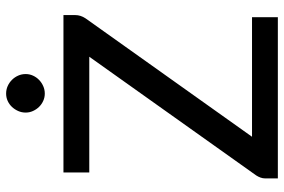

<svg xmlns="http://www.w3.org/2000/svg" viewBox="-174 -776 950 643"><g transform="rotate(-90 301.5 -455.0)"><path d="M572 -678.5Q572 -660.5 561 -644L164.5 -86.5H565V0H25V-42Q25 -50.5 27.8 -58Q30.5 -65.5 35 -72.5L432.5 -631.5H45V-718H572ZM374.5 -844.5Q374.5 -831.5 369.2 -820Q364 -808.5 355 -799.8Q346 -791 334.2 -785.8Q322.5 -780.5 309 -780.5Q296 -780.5 284.5 -785.8Q273 -791 264.5 -799.8Q256 -808.5 250.8 -820Q245.5 -831.5 245.5 -844.5Q245.5 -858 250.8 -869.8Q256 -881.5 264.5 -890.5Q273 -899.5 284.5 -904.8Q296 -910 309 -910Q322.5 -910 334.2 -904.8Q346 -899.5 355 -890.5Q364 -881.5 369.2 -869.8Q374.5 -858 374.5 -844.5Z"/></g></svg>

Font: LatoLatin Medium
Style: Regular
Weight: 500
Designer: Lukasz Dziedzic with Adam Twardoch and Botio Nikoltchev
Foundry: tyPoland Lukasz Dziedzic
Version: Version 2.015; 2015-08-06; http://www.latofonts.com/